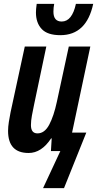

<svg xmlns="http://www.w3.org/2000/svg" viewBox="-20 -786 517 999"><path d="M465 -766H375Q355 -674 301 -674Q258 -674 258 -725Q258 -746 262 -766H171Q167 -738 167 -721Q167 -667 197 -635Q227 -603 294 -603Q430 -603 465 -766ZM313 193 429 -96H355L450 -544H338L276 -257Q260 -182 236 -137Q212 -92 175 -92Q141 -92 141 -135Q141 -157 146 -184.5Q151 -212 157 -240L221 -544H109L35 -202Q30 -177 26 -151.5Q22 -126 22 -105Q22 10 129 10Q196 10 246 -66H249L245 0H294L204 193Z"/></svg>

Font: Noto Sans Display Condensed
Style: Bold Italic
Weight: 700
Width: 3
Designer: Monotype Design team
Foundry: Monotype Imaging Inc.
Version: 1.000